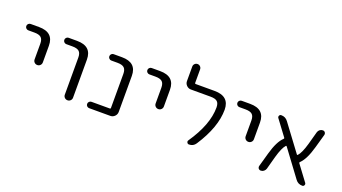

<svg xmlns="http://www.w3.org/2000/svg" viewBox="-57 -1212 3001 1687"><g transform="rotate(20 1444.0 -368.0)"><path d="M70.3 -482.4Q57.6 -482.4 48.8 -491.2Q40 -500 40 -512.2Q40 -524.4 48.8 -533.2Q57.6 -542 70.3 -542H148.4Q286.1 -542 286.1 -417V-261.7Q286.1 -245.1 274.9 -233.9Q263.7 -222.7 247.6 -222.7Q231.4 -222.7 220.2 -233.9Q209 -245.1 209 -261.7V-407.2Q209 -448.2 189.9 -465.3Q170.9 -482.4 127 -482.4Z M424.8 -482.4Q413.1 -482.4 404.3 -491.2Q395.5 -500 395.5 -512.2Q395.5 -524.4 404.3 -533.2Q413.1 -542 424.8 -542H503.9Q641.6 -542 641.6 -417V-60.5Q641.6 -44.9 630.4 -33.7Q619.1 -22.5 603 -22.5Q586.9 -22.5 575.7 -33.7Q564.5 -44.9 564.5 -60.5V-407.2Q564.5 -448.2 545.4 -465.3Q526.4 -482.4 482.4 -482.4Z M985.4 -407.2Q985.4 -448.2 966.3 -465.3Q947.3 -482.4 903.3 -482.4H845.7Q834 -482.4 825.2 -491.2Q816.4 -500 816.4 -512.2Q816.4 -524.4 825.2 -533.2Q834 -542 845.7 -542H923.8Q1061.5 -542 1061.5 -417V-80.1Q1061.5 -56.6 1044.4 -39.6Q1027.3 -22.5 1003.9 -22.5H806.6Q793.9 -22.5 785.2 -31.2Q776.4 -40 776.4 -52.2Q776.4 -64.5 785.2 -73.2Q793.9 -82 806.6 -82H978.5Q985.4 -82 985.4 -89.8Z M1202.1 -482.4Q1189.5 -482.4 1180.7 -491.2Q1171.9 -500 1171.9 -512.2Q1171.9 -524.4 1180.7 -533.2Q1189.5 -542 1202.1 -542H1280.3Q1418 -542 1418 -417V-261.7Q1418 -245.1 1406.7 -233.9Q1395.5 -222.7 1379.4 -222.7Q1363.3 -222.7 1352.1 -233.9Q1340.8 -245.1 1340.8 -261.7V-407.2Q1340.8 -448.2 1321.8 -465.3Q1302.7 -482.4 1258.8 -482.4Z M1790 -542Q1928.7 -542 1929.7 -417Q1929.7 -252.9 1800.8 -55.7Q1779.3 -22.5 1738.3 -22.5Q1726.6 -22.5 1720.7 -33.7Q1714.8 -44.9 1721.7 -54.7Q1855.5 -250 1855.5 -410.2Q1855.5 -449.2 1836.9 -465.8Q1818.4 -482.4 1774.4 -482.4H1589.8Q1566.4 -482.4 1549.3 -499.5Q1532.2 -516.6 1532.2 -540V-675.8Q1532.2 -691.4 1543 -702.1Q1553.7 -712.9 1568.8 -712.9Q1584 -712.9 1594.7 -702.1Q1605.5 -691.4 1605.5 -675.8V-548.8Q1605.5 -542 1613.3 -542Z M2043.9 -482.4Q2031.2 -482.4 2022.5 -491.2Q2013.7 -500 2013.7 -512.2Q2013.7 -524.4 2022.5 -533.2Q2031.2 -542 2043.9 -542H2122.1Q2259.8 -542 2259.8 -417V-261.7Q2259.8 -245.1 2248.5 -233.9Q2237.3 -222.7 2221.2 -222.7Q2205.1 -222.7 2193.8 -233.9Q2182.6 -245.1 2182.6 -261.7V-407.2Q2182.6 -448.2 2163.6 -465.3Q2144.5 -482.4 2100.6 -482.4Z M2814.5 -54.7Q2821.3 -44.9 2815.9 -33.7Q2810.5 -22.5 2797.9 -22.5Q2757.8 -22.5 2734.4 -54.7L2551.8 -300.8Q2547.9 -306.6 2543 -301.8Q2514.6 -271.5 2488.3 -178.7L2455.1 -56.6Q2450.2 -42 2438 -32.2Q2425.8 -22.5 2410.2 -22.5Q2396.5 -22.5 2387.7 -33.2Q2382.8 -41 2382.8 -48.8Q2382.8 -52.7 2383.8 -56.6L2419.9 -185.5Q2454.1 -307.6 2503.9 -353.5Q2509.8 -358.4 2505.9 -364.3L2397.5 -509.8Q2390.6 -519.5 2396 -530.8Q2401.4 -542 2414.1 -542Q2454.1 -542 2477.5 -509.8L2660.2 -264.6Q2664.1 -258.8 2668.9 -263.7Q2698.2 -293.9 2724.6 -386.7L2757.8 -507.8Q2762.7 -523.4 2774.9 -532.7Q2787.1 -542 2802.7 -542Q2816.4 -542 2824.2 -531.2Q2829.1 -524.4 2829.1 -515.6Q2829.1 -511.7 2828.1 -507.8L2792 -379.9Q2757.8 -257.8 2708 -210.9Q2702.1 -206.1 2706.1 -200.2Z"/></g></svg>

Font: Gen Jyuu Gothic Normal
Style: Regular
Weight: 300
Designer: [Source Han Sans]
Ryoko NISHIZUKA  (kana & ideographs); Paul D. Hunt (Latin, Greek & Cyrillic); Wenlong ZHANG  (bopomofo
Version: Version 1.002.20150607